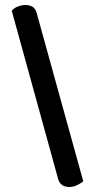

<svg xmlns="http://www.w3.org/2000/svg" viewBox="-20 -686 386 768"><path d="M313 39Q303 48 287.5 55Q272 62 258 62Q241 62 229 54.5Q217 47 212 28L27 -643Q36 -654 51.5 -660Q67 -666 81 -666Q98 -666 110 -659Q122 -652 127 -633Z"/></svg>

Font: Baloo Bhai 2 Medium
Style: Regular
Weight: 500
Designer: Supriya Tembe, Noopur Datye and Ek Type
Foundry: Ek Type
Version: Version 1.640;PS 1.000;hotconv 16.6.51;makeotf.lib2.5.65220;